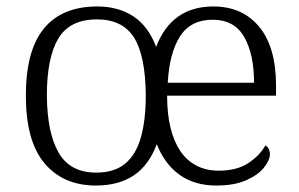

<svg xmlns="http://www.w3.org/2000/svg" viewBox="-20 -564 926 594"><path d="M277 10Q176 10 118 -58.5Q60 -127 60 -268Q60 -408 116 -476Q172 -544 281 -544Q346 -544 392.5 -513.5Q439 -483 463 -419Q511 -544 640 -544Q730 -544 782 -481Q834 -418 834 -299V-268H497Q497 -212 507.5 -169Q518 -126 538 -96.5Q558 -67 588 -51.5Q618 -36 657 -36Q712 -36 747.5 -59Q783 -82 801 -114Q807 -111 811 -104Q815 -97 815 -87Q815 -69 797 -46Q779 -23 742 -6.5Q705 10 649 10Q583 10 536.5 -22.5Q490 -55 465 -118Q441 -53 394 -21.5Q347 10 277 10ZM278 -30Q334 -30 367.5 -58Q401 -86 416 -139.5Q431 -193 431 -269Q430 -392 394.5 -448Q359 -504 280 -504Q196 -504 160.5 -445Q125 -386 125 -268Q126 -153 161.5 -91.5Q197 -30 278 -30ZM766 -308Q766 -396 735.5 -449.5Q705 -503 638 -503Q570 -503 537 -451.5Q504 -400 499 -308Z"/></svg>

Font: Noto Serif Gujarati Light
Style: Regular
Weight: 300
Version: Version 2.102